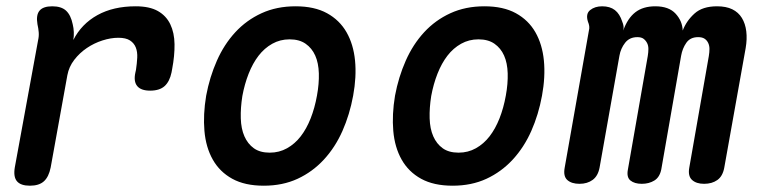

<svg xmlns="http://www.w3.org/2000/svg" viewBox="-20 -580 2440 610"><path d="M75 10Q46 10 34 -4Q22 -18 27 -48L101 -452Q104 -465 103 -477.5Q102 -490 99 -503Q94 -532 105.5 -546Q117 -560 146 -560Q175 -560 190 -546Q205 -532 211 -503Q214 -491 214.5 -478Q215 -465 213 -453Q239 -504 289.5 -532Q340 -560 411 -560Q455 -560 481.5 -545Q508 -530 521 -503Q534 -476 534.5 -439.5Q535 -403 527 -361L525 -350Q519 -321 503 -306.5Q487 -292 457 -292Q428 -292 416 -306.5Q404 -321 410 -349L412 -358Q415 -378 416 -396.5Q417 -415 411.5 -429Q406 -443 393 -451.5Q380 -460 356 -460Q332 -460 305.5 -451.5Q279 -443 256 -427.5Q233 -412 216 -390Q199 -368 194 -341L141 -48Q135 -18 119.5 -4Q104 10 75 10Z M818 10Q758 10 718 -12Q678 -34 656 -73Q634 -112 629.5 -164Q625 -216 635 -276Q646 -335 669 -387Q692 -439 727.5 -477.5Q763 -516 811 -538Q859 -560 919 -560Q979 -560 1019 -538Q1059 -516 1081 -477.5Q1103 -439 1108 -387.5Q1113 -336 1102 -276Q1091 -216 1068 -164Q1045 -112 1009 -73Q973 -34 925.5 -12Q878 10 818 10ZM837 -95Q867 -95 892 -109Q917 -123 935.5 -147Q954 -171 967 -204Q980 -237 987 -276Q994 -314 993 -347Q992 -380 981.5 -403.5Q971 -427 951 -441Q931 -455 900 -455Q870 -455 845 -441Q820 -427 801.5 -403Q783 -379 770 -346Q757 -313 750 -275Q744 -237 745 -204Q746 -171 756.5 -147Q767 -123 786.5 -109Q806 -95 837 -95Z M1418 10Q1358 10 1318 -12Q1278 -34 1256 -73Q1234 -112 1229.5 -164Q1225 -216 1235 -276Q1246 -335 1269 -387Q1292 -439 1327.5 -477.5Q1363 -516 1411 -538Q1459 -560 1519 -560Q1579 -560 1619 -538Q1659 -516 1681 -477.5Q1703 -439 1708 -387.5Q1713 -336 1702 -276Q1691 -216 1668 -164Q1645 -112 1609 -73Q1573 -34 1525.5 -12Q1478 10 1418 10ZM1437 -95Q1467 -95 1492 -109Q1517 -123 1535.5 -147Q1554 -171 1567 -204Q1580 -237 1587 -276Q1594 -314 1593 -347Q1592 -380 1581.5 -403.5Q1571 -427 1551 -441Q1531 -455 1500 -455Q1470 -455 1445 -441Q1420 -427 1401.5 -403Q1383 -379 1370 -346Q1357 -313 1350 -275Q1344 -237 1345 -204Q1346 -171 1356.5 -147Q1367 -123 1386.5 -109Q1406 -95 1437 -95Z M1821 4Q1796 4 1782.5 -8Q1769 -20 1774 -47L1851 -483Q1853 -490 1852 -497Q1851 -504 1848 -511Q1840 -536 1855 -548Q1870 -560 1893 -560Q1918 -560 1933.5 -548Q1949 -536 1957 -511Q1960 -504 1961 -497Q1962 -490 1960 -483Q1974 -522 1998.5 -541Q2023 -560 2062 -560Q2105 -560 2126.5 -536.5Q2148 -513 2149 -483Q2161 -514 2186.5 -537Q2212 -560 2258 -560Q2287 -560 2306.5 -550.5Q2326 -541 2337 -523Q2348 -505 2351 -480.5Q2354 -456 2349 -427L2281 -47Q2276 -20 2259 -8Q2242 4 2217 4Q2192 4 2178.5 -8.5Q2165 -21 2170 -48L2232 -402Q2234 -414 2234 -424.5Q2234 -435 2230 -443.5Q2226 -452 2218.5 -457Q2211 -462 2198 -462Q2173 -462 2160.5 -444Q2148 -426 2144 -403L2081 -42Q2076 -17 2059 -6.5Q2042 4 2019 4Q1996 4 1983 -6.5Q1970 -17 1975 -42L2038 -402Q2040 -414 2040 -424.5Q2040 -435 2036 -443Q2032 -451 2025 -456.5Q2018 -462 2005 -462Q1980 -462 1966 -444Q1952 -426 1948 -403L1885 -48Q1880 -21 1863 -8.5Q1846 4 1821 4Z"/></svg>

Font: Maple Mono SemiBold
Style: Italic
Weight: 600
Italic angle: -10°
Monospace: yes
Designer: subframe7536
Version: Version 7.000